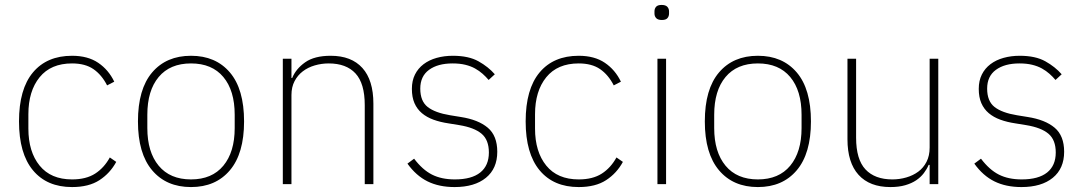

<svg xmlns="http://www.w3.org/2000/svg" viewBox="-20 -746 4390 778"><path d="M272 12Q170 12 113.5 -56Q57 -124 57 -254Q57 -385 113.5 -452.5Q170 -520 272 -520Q336 -520 378 -491.5Q420 -463 443 -415L414 -400Q392 -443 358.5 -466Q325 -489 272 -489Q186 -489 140.5 -433Q95 -377 95 -283V-225Q95 -131 140.5 -75Q186 -19 272 -19Q329 -19 365.5 -42.5Q402 -66 425 -108L451 -90Q426 -44 383 -16Q340 12 272 12Z M754 12Q654 12 596.5 -56Q539 -124 539 -254Q539 -385 596.5 -452.5Q654 -520 754 -520Q854 -520 911.5 -452.5Q969 -385 969 -254Q969 -124 911.5 -56Q854 12 754 12ZM754 -19Q839 -19 885 -74.5Q931 -130 931 -227V-281Q931 -379 885 -434Q839 -489 754 -489Q669 -489 623 -434Q577 -379 577 -281V-227Q577 -130 623 -74.5Q669 -19 754 -19Z M1126 0V-508H1161V-430H1164Q1179 -467 1216.5 -493.5Q1254 -520 1320 -520Q1404 -520 1448.5 -470.5Q1493 -421 1493 -326V0H1458V-320Q1458 -408 1420.5 -448.5Q1383 -489 1312 -489Q1283 -489 1255.5 -481Q1228 -473 1207 -457Q1186 -441 1173.5 -417Q1161 -393 1161 -361V0Z M1822 12Q1759 12 1712.5 -11Q1666 -34 1631 -83L1658 -103Q1692 -58 1730.5 -38.5Q1769 -19 1823 -19Q1891 -19 1926 -47Q1961 -75 1961 -128Q1961 -179 1931.5 -204Q1902 -229 1841 -239L1798 -246Q1764 -251 1736.5 -261Q1709 -271 1689.5 -287.5Q1670 -304 1659.5 -328Q1649 -352 1649 -386Q1649 -419 1661.5 -444Q1674 -469 1696.5 -486Q1719 -503 1749.5 -511.5Q1780 -520 1815 -520Q1879 -520 1919 -497.5Q1959 -475 1985 -445L1960 -422Q1949 -435 1935.5 -447Q1922 -459 1905 -468.5Q1888 -478 1865.5 -483.5Q1843 -489 1814 -489Q1754 -489 1718.5 -463Q1683 -437 1683 -387Q1683 -336 1713 -312.5Q1743 -289 1804 -279L1847 -272Q1918 -261 1956.5 -228.5Q1995 -196 1995 -131Q1995 -63 1949 -25.5Q1903 12 1822 12Z M2325 12Q2223 12 2166.5 -56Q2110 -124 2110 -254Q2110 -385 2166.5 -452.5Q2223 -520 2325 -520Q2389 -520 2431 -491.5Q2473 -463 2496 -415L2467 -400Q2445 -443 2411.5 -466Q2378 -489 2325 -489Q2239 -489 2193.5 -433Q2148 -377 2148 -283V-225Q2148 -131 2193.5 -75Q2239 -19 2325 -19Q2382 -19 2418.5 -42.5Q2455 -66 2478 -108L2504 -90Q2479 -44 2436 -16Q2393 12 2325 12Z M2662 -665Q2646 -665 2639 -672.5Q2632 -680 2632 -691V-700Q2632 -711 2638.5 -718.5Q2645 -726 2661 -726Q2677 -726 2684 -718.5Q2691 -711 2691 -700V-691Q2691 -680 2684.5 -672.5Q2678 -665 2662 -665ZM2644 -508H2679V0H2644Z M3051 12Q2951 12 2893.5 -56Q2836 -124 2836 -254Q2836 -385 2893.5 -452.5Q2951 -520 3051 -520Q3151 -520 3208.5 -452.5Q3266 -385 3266 -254Q3266 -124 3208.5 -56Q3151 12 3051 12ZM3051 -19Q3136 -19 3182 -74.5Q3228 -130 3228 -227V-281Q3228 -379 3182 -434Q3136 -489 3051 -489Q2966 -489 2920 -434Q2874 -379 2874 -281V-227Q2874 -130 2920 -74.5Q2966 -19 3051 -19Z M3747 -78H3743Q3736 -61 3723.5 -44.5Q3711 -28 3692.5 -15.5Q3674 -3 3648 4.5Q3622 12 3588 12Q3504 12 3459 -37.5Q3414 -87 3414 -182V-508H3449V-188Q3449 -100 3487 -59.5Q3525 -19 3596 -19Q3625 -19 3652.5 -27Q3680 -35 3701 -50.5Q3722 -66 3734.5 -90.5Q3747 -115 3747 -148V-508H3782V0H3747Z M4119 12Q4056 12 4009.5 -11Q3963 -34 3928 -83L3955 -103Q3989 -58 4027.5 -38.5Q4066 -19 4120 -19Q4188 -19 4223 -47Q4258 -75 4258 -128Q4258 -179 4228.5 -204Q4199 -229 4138 -239L4095 -246Q4061 -251 4033.5 -261Q4006 -271 3986.5 -287.5Q3967 -304 3956.5 -328Q3946 -352 3946 -386Q3946 -419 3958.5 -444Q3971 -469 3993.5 -486Q4016 -503 4046.5 -511.5Q4077 -520 4112 -520Q4176 -520 4216 -497.5Q4256 -475 4282 -445L4257 -422Q4246 -435 4232.5 -447Q4219 -459 4202 -468.5Q4185 -478 4162.5 -483.5Q4140 -489 4111 -489Q4051 -489 4015.5 -463Q3980 -437 3980 -387Q3980 -336 4010 -312.5Q4040 -289 4101 -279L4144 -272Q4215 -261 4253.5 -228.5Q4292 -196 4292 -131Q4292 -63 4246 -25.5Q4200 12 4119 12Z"/></svg>

Font: IBM Plex Sans Thai Looped ExtraLight
Style: Regular
Weight: 200
Designer: Mike Abbink, Paul van der Laan, Pieter van Rosmalen, Ben Mitchell, Mark Frömberg
Foundry: Bold Monday
Version: Version 1.0